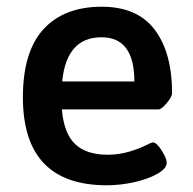

<svg xmlns="http://www.w3.org/2000/svg" viewBox="-20 -550 579 577"><path d="M286.1 -529.8Q392.6 -529.8 444.8 -460.9Q497.1 -392.1 497.1 -270Q497.1 -259.3 481.2 -240.2Q465.3 -221.2 456.1 -221.2H166Q171.9 -149.4 205.6 -117.2Q239.3 -85 303.2 -85Q337.4 -85 368.2 -94.2Q398.9 -103.5 417.2 -112.8Q435.5 -122.1 439 -122.1Q450.7 -122.1 465.8 -97.9Q481 -73.7 481 -61Q481 -43.5 452.9 -27.6Q424.8 -11.7 383.1 -2.4Q341.3 6.8 300.8 6.8Q48.8 6.8 48.8 -257.8Q48.8 -394.5 110.6 -462.2Q172.4 -529.8 286.1 -529.8ZM285.2 -438Q179.7 -438 167 -305.2H383.8Q383.8 -438 285.2 -438Z"/></svg>

Font: Asap Symbol
Style: Regular
Weight: 900
Designer: Tania Quindós, Elena González Miranda, Marcela Romero, Pablo Cosgaya
Foundry: Omnibus-Type
Version: Version 1.000;PS 001.000;hotconv 1.0.70;makeotf.lib2.5.58329